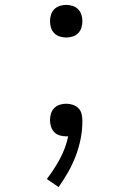

<svg xmlns="http://www.w3.org/2000/svg" viewBox="-20 -548 540 783"><path d="M250 -395Q237 -395 224 -399Q211 -403 201.5 -412.5Q192 -422 188 -435Q184 -448 184 -462Q184 -475 188 -488Q192 -501 201.5 -510.5Q211 -520 224 -524Q237 -528 250 -528Q263 -528 276 -524Q289 -520 298.5 -510.5Q308 -501 312 -488Q316 -475 316 -462Q316 -448 312 -435Q308 -422 298.5 -412.5Q289 -403 276 -399Q263 -395 250 -395ZM219 215 171 182Q201 143 224.5 99.5Q248 56 258 8H249Q236 8 223 4Q210 0 201 -9.5Q192 -19 188 -32Q184 -45 184 -58Q184 -72 188 -85Q192 -98 201.5 -107.5Q211 -117 224 -121Q237 -125 250 -125Q264 -125 277.5 -120.5Q291 -116 300.5 -106Q310 -96 313 -82Q316 -68 316 -55Q316 -18 309 17.5Q302 53 289 87.5Q276 122 258 153.5Q240 185 219 215Z"/></svg>

Font: Iosevka SS18 Light
Style: Regular
Weight: 300
Monospace: yes
Designer: Belleve Invis
Foundry: Belleve Invis
Version: Version 25.1.1; ttfautohint (v1.8.4)